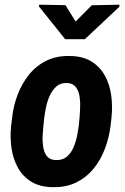

<svg xmlns="http://www.w3.org/2000/svg" viewBox="-20 -772 522 802"><path d="M26.4 -246.1 30.8 -281.2Q36.1 -331.1 54 -377.4Q71.8 -423.8 101.8 -460.9Q131.8 -498 174.6 -518.8Q217.3 -539.6 272.9 -538.1Q327.6 -537.1 363 -514.6Q398.4 -492.2 418.5 -455.3Q438.5 -418.5 444.6 -373.3Q450.7 -328.1 445.8 -281.7L441.9 -246.6Q435.5 -196.3 418 -149.9Q400.4 -103.5 370.4 -66.9Q340.3 -30.3 297.6 -9.5Q254.9 11.2 199.2 9.8Q145 8.8 109.6 -13.7Q74.2 -36.1 54.2 -72.8Q34.2 -109.4 27.8 -154.5Q21.5 -199.7 26.4 -246.1ZM165 -281.7 161.1 -245.1Q159.7 -229.5 158.2 -206.3Q156.7 -183.1 160.2 -159.7Q163.6 -136.2 175.3 -120.4Q187 -104.5 211.4 -103.5Q238.8 -101.6 257.1 -116Q275.4 -130.4 285.6 -153.3Q295.9 -176.3 301.3 -201.4Q306.6 -226.6 309.1 -247.1L312.5 -282.7Q313.5 -297.9 314.7 -321.5Q315.9 -345.2 312.5 -368.4Q309.1 -391.6 297.1 -407.7Q285.2 -423.8 261.2 -425.3Q234.4 -426.8 217 -412.1Q199.7 -397.5 189 -374.8Q178.2 -352.1 172.9 -326.7Q167.5 -301.3 165 -281.7ZM253.4 -750.5 295.9 -682.1 363.3 -750 478.5 -752.4 479 -744.1 334.5 -608.4H252L143.1 -744.6V-752.4Z"/></svg>

Font: Roboto Condensed
Style: Bold Italic
Weight: 700
Italic angle: -12°
Designer: Christian Robertson
Foundry: Google
Version: Version 3.0